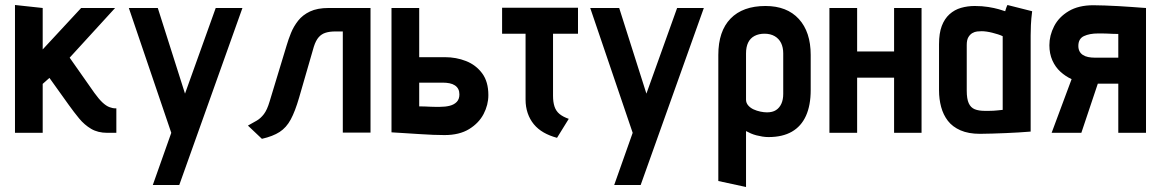

<svg xmlns="http://www.w3.org/2000/svg" viewBox="-20 -532 4653 769"><path d="M358 -160 259 -301 441 -500H305L151 -334V-500L40 -512V0H151V-196L178 -220L256 -111Q276 -83 297 -57.5Q318 -32 345 -16Q372 0 410 0H446V-98H443Q431 -98 418 -103Q405 -108 390.5 -121.5Q376 -135 358 -160Z M592 209H698L951 -500H844L721 -157L612 -500H496L666 0Z M1296 -500Q1251 -500 1221.5 -486Q1192 -472 1174 -449Q1156 -426 1145.5 -400Q1135 -374 1128 -350L1060 -126Q1050 -92 1037 -75Q1024 -58 1008.5 -49Q993 -40 973 -29L1029 24Q1073 14 1100 -3.5Q1127 -21 1144.5 -53.5Q1162 -86 1178 -141L1237 -345Q1245 -370 1256.5 -383Q1268 -396 1284.5 -401Q1301 -406 1322 -406H1353V-1H1464V-500Z M1762 -303H1659V-500H1548V-2Q1548 -2 1563.5 -1Q1579 0 1604.5 1.5Q1630 3 1659 5Q1688 7 1714.5 8Q1741 9 1760 9Q1820 9 1859 -15Q1898 -39 1917 -75.5Q1936 -112 1936 -151Q1936 -205 1911 -238.5Q1886 -272 1846.5 -287.5Q1807 -303 1762 -303ZM1741 -104Q1734 -104 1724.5 -104Q1715 -104 1704.5 -104.5Q1694 -105 1682.5 -105.5Q1671 -106 1659 -106V-201H1753Q1768 -201 1780.5 -198.5Q1793 -196 1802 -190Q1811 -184 1815.5 -175Q1820 -166 1820 -154Q1820 -135 1809.5 -124Q1799 -113 1781.5 -108.5Q1764 -104 1741 -104Z M2195 -148V-397H2295V-501H1991V-397H2085V-133Q2085 -104 2093.5 -79Q2102 -54 2118 -34.5Q2134 -15 2157.5 -1.5Q2181 12 2211 20L2258 -56Q2235 -64 2221 -75.5Q2207 -87 2201 -105Q2195 -123 2195 -148Z M2440 209H2546L2799 -500H2692L2569 -157L2460 -500H2344L2514 0Z M3227 -171V-312Q3227 -404 3179.5 -456Q3132 -508 3046 -508Q2955 -508 2906 -457.5Q2857 -407 2857 -312V193L2968 217V-7Q2977 -2 2987.5 2.5Q2998 7 3009.5 10Q3021 13 3033.5 15Q3046 17 3058 17Q3114 17 3151.5 -4.5Q3189 -26 3208 -68Q3227 -110 3227 -171ZM3117 -318V-156Q3117 -133 3109.5 -116.5Q3102 -100 3088 -91Q3074 -82 3052 -82Q3040 -82 3025.5 -85Q3011 -88 2998 -94Q2985 -100 2976.5 -110Q2968 -120 2968 -133V-318Q2968 -344 2976.5 -361.5Q2985 -379 3002 -388Q3019 -397 3042 -397Q3066 -397 3083 -387Q3100 -377 3108.5 -359.5Q3117 -342 3117 -318Z M3561 -326H3413V-500H3302V0H3413V-221H3561V0H3671V-500H3561Z M4114 -487 4015 -512Q4011 -504 4008.5 -495.5Q4006 -487 4006 -487Q3998 -490 3980.5 -495Q3963 -500 3938.5 -504Q3914 -508 3884 -508Q3855 -508 3829 -500.5Q3803 -493 3783 -475Q3763 -457 3752 -428Q3741 -399 3741 -355V-170Q3741 -135 3749.5 -103.5Q3758 -72 3776.5 -48Q3795 -24 3827 -10Q3859 4 3905 4Q3928 4 3955 3Q3982 2 4009.5 1Q4037 0 4059 -1.5Q4081 -3 4094.5 -4Q4108 -5 4108 -5V-390Q4108 -407 4109 -431.5Q4110 -456 4114 -487ZM3852 -169V-352Q3852 -372 3858.5 -383Q3865 -394 3874.5 -399.5Q3884 -405 3894 -406Q3904 -407 3912 -407Q3920 -407 3931 -405.5Q3942 -404 3954 -401Q3966 -398 3977 -394.5Q3988 -391 3996 -387V-92Q3986 -91 3977 -90Q3968 -89 3959 -88.5Q3950 -88 3941 -88Q3932 -88 3924 -88Q3900 -88 3884 -94.5Q3868 -101 3860 -118.5Q3852 -136 3852 -169Z M4359 -511Q4300 -511 4260.5 -487.5Q4221 -464 4202 -427Q4183 -390 4183 -351Q4183 -317 4195 -290Q4207 -263 4227.5 -244.5Q4248 -226 4272 -215L4192 0H4311L4377 -197Q4382 -197 4386 -197Q4390 -197 4394.5 -197Q4399 -197 4403 -197H4459V0H4570V-500Q4570 -500 4554.5 -501Q4539 -502 4514 -504Q4489 -506 4460 -507.5Q4431 -509 4404.5 -510Q4378 -511 4359 -511ZM4366 -301Q4351 -301 4338.5 -303.5Q4326 -306 4317 -312Q4308 -318 4303.5 -327Q4299 -336 4299 -348Q4299 -377 4321.5 -387.5Q4344 -398 4378 -398Q4385 -398 4394.5 -398Q4404 -398 4414.5 -397.5Q4425 -397 4436.5 -396.5Q4448 -396 4459 -396V-301Z"/></svg>

Font: Advent Pro
Style: Bold
Weight: 700
Designer: VivaRado, Andreas Kalpakidis
Foundry: VivaRado, Andreas Kalpakidis
Version: Version 3.000